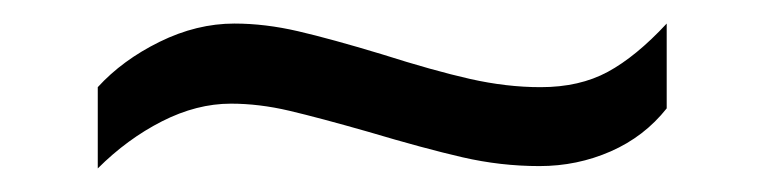

<svg xmlns="http://www.w3.org/2000/svg" viewBox="-20 -366 649 163"><path d="M63 -292Q84 -315 115.5 -330.5Q147 -346 179 -346Q205 -346 233 -339.5Q261 -333 304 -320Q348 -306 379 -299Q410 -292 439 -292Q472 -292 496 -305Q520 -318 546 -346V-274Q527 -250 498.5 -237.5Q470 -225 438 -225Q405 -225 372.5 -232.5Q340 -240 293 -254Q251 -266 225.5 -272Q200 -278 176 -278Q147 -278 117.5 -263Q88 -248 63 -223Z"/></svg>

Font: Trirong
Style: Bold
Weight: 700
Designer: Katatrad Team
Foundry: CadsonDemak
Version: Version 1.001